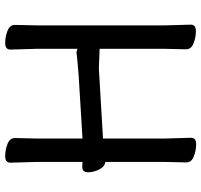

<svg xmlns="http://www.w3.org/2000/svg" viewBox="-38 -717 776 740"><g transform="rotate(-90 350.0 -347.0)"><path d="M530 -18 532 -107V-351L456 -354L186 -338V-105L189 1Q189 21 164.5 21Q140 21 117 12Q94 3 94 -17L96 -106V-329Q78 -331 67 -352.5Q56 -374 56 -396Q56 -418 77 -418H78L96 -417V-589L93 -695Q93 -715 118 -715Q143 -715 165.5 -706Q188 -697 188 -677L186 -588V-417L431 -432Q454 -434 478 -436Q502 -438 508 -439Q514 -440 515 -440H518Q525 -440 532 -436V-589L529 -695Q529 -715 554 -715Q579 -715 601.5 -706Q624 -697 624 -677L622 -588V-106L625 0Q625 20 600.5 20Q576 20 553 11Q530 2 530 -18Z"/></g></svg>

Font: LXGW ZhenKai
Style: Regular
Weight: 400
Designer: LXGW / Fontworks Inc.
Foundry: LXGW / Fontworks Inc.
Version: Version 0.800;June 8, 2025